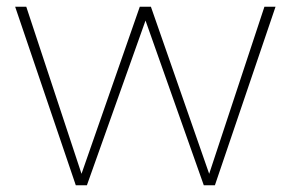

<svg xmlns="http://www.w3.org/2000/svg" viewBox="-20 -550 863 570"><path d="M205 0 25 -530H58L222 -34L395 -530H428L601 -34L765 -530H798L618 0H585L412 -489L238 0Z"/></svg>

Font: Roundo ExtraLight
Style: Regular
Weight: 250
Designer: Namrata Goyal (Gurmukhi), Shiva Nallaperumal (Latin)
Foundry: Indian Type Foundry
Version: Version 1.000;PS 1.0;hotconv 1.0.88;makeotf.lib2.5.647800